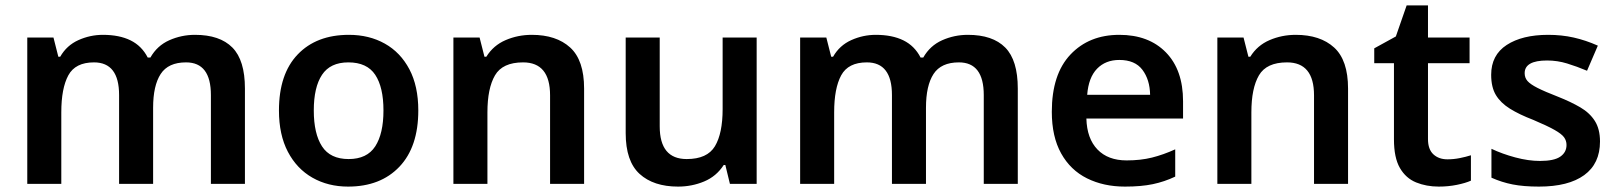

<svg xmlns="http://www.w3.org/2000/svg" viewBox="-20 -681 5985 711"><path d="M702 -552Q794 -552 840.5 -505Q887 -458 887 -353V0H761V-329Q761 -450 669 -450Q603 -450 575 -407Q547 -364 547 -282V0H421V-329Q421 -450 328 -450Q259 -450 233 -402Q207 -354 207 -265V0H81V-542H178L196 -471H203Q227 -513 270.5 -532.5Q314 -552 361 -552Q422 -552 463.5 -531.5Q505 -511 527 -468H537Q562 -512 607 -532Q652 -552 702 -552Z M1529 -272Q1529 -137 1459 -63.5Q1389 10 1269 10Q1195 10 1137 -23Q1079 -56 1046 -119Q1013 -182 1013 -272Q1013 -407 1082.5 -479.5Q1152 -552 1272 -552Q1347 -552 1405 -519.5Q1463 -487 1496 -424.5Q1529 -362 1529 -272ZM1142 -272Q1142 -186 1172.5 -139Q1203 -92 1271 -92Q1339 -92 1369.5 -139Q1400 -186 1400 -272Q1400 -358 1369.5 -404Q1339 -450 1270 -450Q1203 -450 1172.5 -404Q1142 -358 1142 -272Z M1949 -552Q2040 -552 2091.5 -505Q2143 -458 2143 -353V0H2017V-328Q2017 -450 1917 -450Q1841 -450 1813 -402Q1785 -354 1785 -265V0H1659V-542H1756L1774 -471H1781Q1807 -513 1852.5 -532.5Q1898 -552 1949 -552Z M2782 -542V0H2683L2666 -70H2660Q2633 -28 2587.5 -9Q2542 10 2491 10Q2400 10 2348.5 -37Q2297 -84 2297 -188V-542H2423V-213Q2423 -92 2523 -92Q2599 -92 2627.5 -139.5Q2656 -187 2656 -277V-542Z M3564 -552Q3656 -552 3702.5 -505Q3749 -458 3749 -353V0H3623V-329Q3623 -450 3531 -450Q3465 -450 3437 -407Q3409 -364 3409 -282V0H3283V-329Q3283 -450 3190 -450Q3121 -450 3095 -402Q3069 -354 3069 -265V0H2943V-542H3040L3058 -471H3065Q3089 -513 3132.5 -532.5Q3176 -552 3223 -552Q3284 -552 3325.5 -531.5Q3367 -511 3389 -468H3399Q3424 -512 3469 -532Q3514 -552 3564 -552Z M4125 -552Q4234 -552 4297.5 -487Q4361 -422 4361 -306V-242H4003Q4005 -168 4044 -127.5Q4083 -87 4152 -87Q4204 -87 4246 -97.5Q4288 -108 4332 -128V-27Q4292 -8 4249 1Q4206 10 4146 10Q4067 10 4005.5 -20.5Q3944 -51 3909.5 -113Q3875 -175 3875 -267Q3875 -406 3944 -479Q4013 -552 4125 -552ZM4125 -459Q4074 -459 4042.5 -426.5Q4011 -394 4006 -330H4239Q4238 -386 4210.5 -422.5Q4183 -459 4125 -459Z M4778 -552Q4869 -552 4920.5 -505Q4972 -458 4972 -353V0H4846V-328Q4846 -450 4746 -450Q4670 -450 4642 -402Q4614 -354 4614 -265V0H4488V-542H4585L4603 -471H4610Q4636 -513 4681.5 -532.5Q4727 -552 4778 -552Z M5340 -91Q5363 -91 5385.5 -95.5Q5408 -100 5427 -106V-12Q5407 -3 5375 3.5Q5343 10 5308 10Q5262 10 5224 -5.5Q5186 -21 5164 -59Q5142 -97 5142 -165V-447H5069V-502L5149 -546L5189 -661H5268V-542H5422V-447H5268V-166Q5268 -128 5288 -109.5Q5308 -91 5340 -91Z M5905 -157Q5905 -75 5846.5 -32.5Q5788 10 5679 10Q5622 10 5581.5 2Q5541 -6 5503 -23V-130Q5543 -111 5591.5 -98Q5640 -85 5683 -85Q5735 -85 5758 -101Q5781 -117 5781 -144Q5781 -160 5772 -172.5Q5763 -185 5736.5 -200Q5710 -215 5658 -237Q5606 -257 5571.5 -278.5Q5537 -300 5519.5 -329Q5502 -358 5502 -404Q5502 -477 5559.5 -514.5Q5617 -552 5713 -552Q5763 -552 5807.5 -542Q5852 -532 5897 -512L5857 -419Q5819 -435 5783 -446Q5747 -457 5709 -457Q5626 -457 5626 -410Q5626 -393 5636.5 -381Q5647 -369 5673.5 -355.5Q5700 -342 5749 -323Q5797 -304 5832 -283.5Q5867 -263 5886 -233Q5905 -203 5905 -157Z"/></svg>

Font: Noto Sans SemiBold
Style: Regular
Weight: 600
Designer: Monotype Design Team
Foundry: Monotype Imaging Inc.
Version: Version 2.007